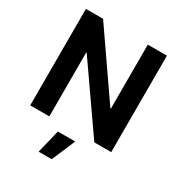

<svg xmlns="http://www.w3.org/2000/svg" viewBox="-219 -874 1170 1254"><g transform="rotate(30 366.5 -247.0)"><path d="M671.9 -727.5V0H544.4L208.5 -481.9H205.1V0H61V-727.5H190.4L523.9 -245.1H527.8V-727.5ZM259.8 234.4 302.7 57.6H433.6L358.4 234.4Z"/></g></svg>

Font: Inter Cardless Tabular Bold
Style: Bold
Weight: 700
Designer: Rasmus Andersson
Foundry: rsms
Version: Version 4.000;git-4fc901f